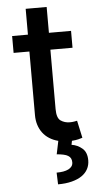

<svg xmlns="http://www.w3.org/2000/svg" viewBox="-60 -712 492 967"><g transform="rotate(-5 186.0 -228.5)"><path d="M28.1 -545.5H108V-676.1H214.1V-545.5H326V-460.2H214.1V-160.2Q214.1 -114.3 234 -100.9Q253.9 -87.4 279.5 -87.4Q292.3 -87.4 301.8 -89.1Q311.4 -90.9 316.8 -92L335.9 -4.3Q328.1 -1.4 314.8 1.8Q301.5 5 282.3 6.4L278.4 26.3Q308.9 30.9 332.4 51.1Q355.5 71 355.5 111.2Q355.5 135.3 345 155.2Q334.5 175.1 314.1 189.1Q293.7 203.1 263.3 210.9Q233 218.8 193.5 218.8L191.4 159.4Q209.9 159.4 225.1 156.8Q240.4 154.1 251.4 148.6Q262.4 143.1 268.5 134.6Q274.5 126.1 274.5 114.3Q274.5 102.6 270.2 94.5Q266 86.3 256.9 80.8Q247.9 75.3 233.8 72.3Q219.8 69.2 199.9 67.5L213.8 0.7Q188.6 -5.7 168.9 -18.3Q149.1 -30.9 135.7 -48.8Q122.2 -66.8 115.1 -89.3Q108 -111.9 108 -138.1V-460.2H28.1Z"/></g></svg>

Font: Inter P Medium
Style: Regular
Weight: 500
Designer: Rasmus Andersson
Foundry: rsms
Version: Version 3.018;git-588b23468